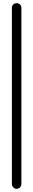

<svg xmlns="http://www.w3.org/2000/svg" viewBox="-20 -1190 210 1212"><path d="M85 -1170C69 -1170 55 -1158 55 -1142V-28C55 -12 69 2 85 2C101 2 115 -12 115 -28V-1142C115 -1158 101 -1170 85 -1170Z"/></svg>

Font: bauhaus_2017
Style: _regular
Weight: 400
Version: Version 1.0